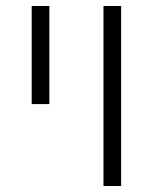

<svg xmlns="http://www.w3.org/2000/svg" viewBox="-20 -622 521 642"><path d="M86 -602H145V-274H86ZM326 -602H385V0H326Z"/></svg>

Font: IBM Plex Sans Hebrew Light
Style: Regular
Weight: 300
Designer: Mike Abbink, Paul van der Laan, Pieter van Rosmalen, Yanek Iontef
Foundry: Bold Monday
Version: Version 1.2